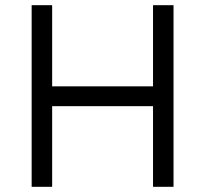

<svg xmlns="http://www.w3.org/2000/svg" viewBox="-20 -720 791 740"><path d="M569.8 0V-700H648.8V0ZM102 0V-700H181V0ZM136.9 -310.8V-387.2H605.4V-310.8Z"/></svg>

Font: Lexend Medium
Style: Regular
Weight: 500
Designer: Bonnie Shaver-Troup, Thomas Jockin
Foundry: Lexend
Version: Version 1.005